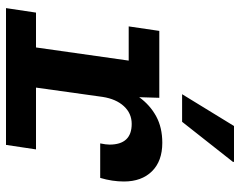

<svg xmlns="http://www.w3.org/2000/svg" viewBox="-100 -700 800 640"><g transform="rotate(90 300.0 -380.0)"><path d="M124 0 182 -409H68L83 -511H306L304 -444Q330 -480 367.5 -500.5Q405 -521 456 -521Q517 -521 551 -486.5Q585 -452 585 -393Q585 -374 582 -354Q579 -334 573 -314H458Q460 -324 461 -331.5Q462 -339 462 -345Q462 -419 393 -419Q358 -419 334 -393Q310 -367 303 -322L258 0ZM7 0 22 -100H478L463 0ZM294 -587 400 -760H519L520 -757L386 -587Z"/></g></svg>

Font: Chivo Mono Medium SemiBold
Style: Italic
Weight: 600
Italic angle: -8.05°
Monospace: yes
Version: Version 1.008